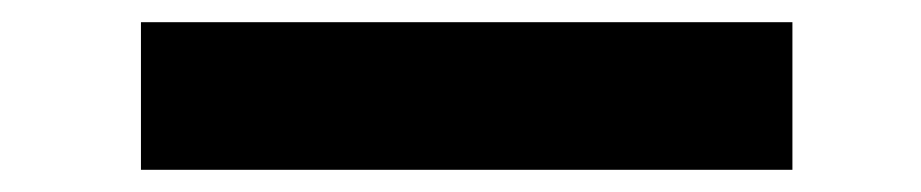

<svg xmlns="http://www.w3.org/2000/svg" viewBox="-20 20 830 173"><path d="M694 40V173H107V40Z"/></svg>

Font: MSTAGE SemiBold
Style: Regular
Weight: 600
Designer: Ninad Kale (Devanagari), Jonny Pinhorn (Latin)
Foundry: Indian Type Foundry
Version: 4.004